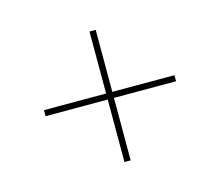

<svg xmlns="http://www.w3.org/2000/svg" viewBox="-69 -676 667 582"><g transform="rotate(-15 265.0 -385.0)"><path d="M255 -180.5V-590H274.5V-180.5ZM60 -376.5V-395.5H469.5V-376.5Z"/></g></svg>

Font: Bodoni Moda Medium
Style: Regular
Weight: 500
Designer: Owen Earl
Foundry: indestructible type
Version: Version 2.005